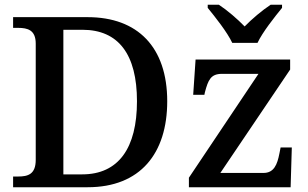

<svg xmlns="http://www.w3.org/2000/svg" viewBox="-20 -786 1294 806"><path d="M955 -606H1061C1082 -651 1133 -715 1164 -753V-766H1116C1081 -743 1037 -706 1007 -675C977 -706 934 -743 899 -766H852V-753C883 -715 934 -651 955 -606ZM35 0H348C569 0 682 -142 682 -361C682 -588 558 -714 348 -714H35V-669H56C96 -669 130 -660 130 -603V-115C130 -54 97 -45 56 -45H35ZM325 -54H246V-661H326C478 -661 555 -557 555 -361C555 -165 478 -54 325 -54ZM773 0H1200L1205 -167H1158L1153 -142C1144 -95 1130 -60 1086 -60H905L1198 -494V-536H801L791 -388H838L840 -398C854 -451 865 -476 912 -476H1065L773 -40Z"/></svg>

Font: Noto Serif Medium
Style: Regular
Weight: 500
Designer: Monotype Design Team
Foundry: Monotype Imaging Inc.
Version: Version 2.013